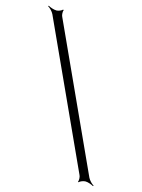

<svg xmlns="http://www.w3.org/2000/svg" viewBox="-114 -716 654 882"><g transform="rotate(15 213.0 -275.0)"><path d="M4 -646C13 -641 26 -628 32 -616L344 66C348 73 349 91 345 97L349 99C352 93 369 87 378 87C391 87 408 94 417 99L419 96C410 91 397 78 391 66L79 -616C75 -623 74 -641 78 -647L74 -649C71 -643 54 -637 46 -637C32 -637 15 -644 6 -649Z"/></g></svg>

Font: Armata Saber
Style: Rg
Weight: 400
Designer: Jasper
Foundry: Cannot Into Space Fonts
Version: Version 0.970